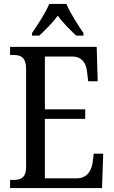

<svg xmlns="http://www.w3.org/2000/svg" viewBox="-20 -951 576 971"><path d="M142 -784V-771H179C210 -801 246 -835 272 -872C298 -835 334 -801 365 -771H402V-784C376 -822 334 -886 316 -931H229C211 -886 168 -822 142 -784ZM31 0H496L502 -174H454L449 -132C443 -88 421 -49 367 -49H207V-350H411V-398H207V-665H346C398 -665 418 -626 421 -582L426 -540H474L469 -714H31V-673H47C83 -673 112 -664 112 -601V-108C112 -51 85 -41 47 -41H31Z"/></svg>

Font: Noto Serif Lao Condensed
Style: Regular
Weight: 400
Width: 3
Designer: Monotype Design Team
Foundry: Monotype Imaging Inc.
Version: Version 2.003